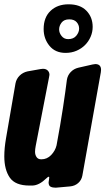

<svg xmlns="http://www.w3.org/2000/svg" viewBox="-28 -883 490 893"><path d="M277 -637Q229 -637 202 -670Q175 -703 175 -748Q175 -802 207 -832.5Q239 -863 291 -863Q345 -863 374 -833Q403 -803 403 -758Q403 -734 393.5 -712Q384 -690 367.5 -673.5Q351 -657 328 -647Q305 -637 277 -637ZM289 -701Q314 -701 327 -717Q340 -733 340 -750Q340 -767 328.5 -780Q317 -793 294 -793Q270 -793 258.5 -778Q247 -763 247 -746Q247 -730 258.5 -715.5Q270 -701 289 -701ZM402 -583Q412 -585 415 -585Q442 -585 442 -558Q442 -551 441 -547L355 -66Q351 -45 335.5 -31.5Q320 -18 298 -16L231 -10Q217 -10 207.5 -14.5Q198 -19 198 -35Q198 -38 200 -48Q201 -52 201 -57Q201 -61 199 -61Q195 -61 187 -53Q154 -21 123 -20H109Q43 -20 17.5 -57Q-8 -94 -8 -156Q-8 -175 -6 -196Q-4 -217 0 -240L44 -495Q48 -516 63 -531Q78 -546 100 -551L162 -562Q166 -563 172 -563Q186 -563 194 -555Q202 -547 202 -535Q202 -533 200 -523L138 -204Q135 -188 135 -177Q135 -163 142 -152.5Q149 -142 164 -142Q191 -142 210 -162Q229 -182 235 -207Q253 -303 265 -382.5Q277 -462 283 -511Q286 -532 300.5 -547.5Q315 -563 336 -568Z"/></svg>

Font: Bangerz 2
Style: Regular
Weight: 400
Designer: vernon adams
Foundry: Vernon Adams
Version: Version 2.10;December 28, 2023;FontCreator 13.0.0.2683 64-bi